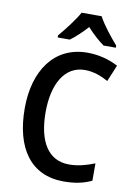

<svg xmlns="http://www.w3.org/2000/svg" viewBox="-101 -1003 752 1076"><g transform="rotate(10 274.5 -464.5)"><path d="M388 -939H274C251 -896 201 -832 166 -791V-779H235C264 -800 298 -832 330 -867C362 -832 396 -801 427 -779H497V-791C461 -832 411 -894 388 -939ZM349 -626C398 -626 442 -609 482 -587L521 -681C468 -709 408 -724 346 -724C156 -724 53 -569 53 -357C53 -130 151 10 338 10C401 10 450 0 497 -22V-121C449 -102 403 -89 352 -89C233 -89 172 -188 172 -356C172 -514 233 -626 349 -626Z"/></g></svg>

Font: Noto Sans UI SemiCondensed Medium
Style: Regular
Weight: 500
Width: 4
Designer: Monotype Design Team
Foundry: Monotype Imaging Inc.
Version: Version 1.901